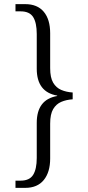

<svg xmlns="http://www.w3.org/2000/svg" viewBox="-20 -780 426 930"><path d="M55 130V95H80Q123 95 140.5 67Q158 39 158 -15V-185Q158 -298 257 -315V-317Q158 -334 158 -447V-615Q158 -670 140.5 -697.5Q123 -725 80 -725H55V-760H102Q161 -760 192 -723Q223 -686 223 -619V-450Q223 -404 237.5 -379.5Q252 -355 276.5 -344.5Q301 -334 332 -332V-299Q301 -297 276.5 -286.5Q252 -276 237.5 -251.5Q223 -227 223 -181V-12Q223 54 192 92Q161 130 102 130Z"/></svg>

Font: Noto Serif Armenian SemiCondensed Light
Style: Regular
Weight: 300
Width: 4
Designer: Monotype Design Team
Foundry: Monotype Imaging Inc.
Version: Version 2.008; ttfautohint (v1.8.4.7-5d5b)